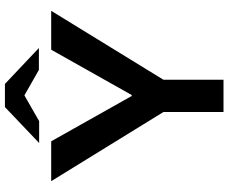

<svg xmlns="http://www.w3.org/2000/svg" viewBox="-94 -834 928 780"><g transform="rotate(-90 370.0 -444.0)"><path d="M305 0V-244L24 -700H186L370 -373H374L558 -700H716L436 -244V0ZM179 -749 325 -888H419L392 -820L268 -749ZM476 -750 353 -820 325 -888H419L565 -750Z"/></g></svg>

Font: REM Medium
Style: Regular
Weight: 500
Designer: Octavio Pardo
Foundry: Ashler Design
Version: Version 1.005;gftools[0.9.28]